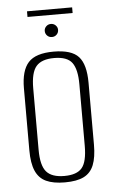

<svg xmlns="http://www.w3.org/2000/svg" viewBox="-50 -703 445 746"><g transform="rotate(-5 172.0 -330.5)"><path d="M173 7Q128 7 100 -6Q72 -19 59 -49Q46 -79 46 -129V-371Q46 -440 74.5 -471.5Q103 -503 173 -503Q243 -503 270.5 -472.5Q298 -442 298 -371V-129Q298 -80 286 -50Q274 -20 247 -6.5Q220 7 173 7ZM173 -18Q222 -18 242 -42Q262 -66 262 -128V-368Q262 -426 243 -452Q224 -478 173 -478Q124 -478 103 -453.5Q82 -429 82 -368V-128Q82 -67 103 -42.5Q124 -18 173 -18ZM172 -560Q161 -560 153.5 -567.5Q146 -575 146 -586Q146 -596 153.5 -603.5Q161 -611 172 -611Q183 -611 190.5 -603.5Q198 -596 198 -586Q198 -575 190.5 -567.5Q183 -560 172 -560ZM84 -646V-668H260V-646Z"/></g></svg>

Font: Alumni Sans Thin ExtraLight
Style: Regular
Weight: 250
Version: Version 1.018